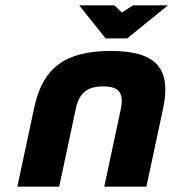

<svg xmlns="http://www.w3.org/2000/svg" viewBox="-20 -700 650 720"><path d="M108 -295 45 0H202L264 -291C276 -350 306 -376 367 -376C428 -376 445 -350 433 -291L371 0H529L592 -295C623 -444 565 -509 395 -509C223 -509 139 -444 108 -295ZM277 -680 376 -556H457L610 -680H479L437 -653L409 -680Z"/></svg>

Font: LT Wave Text Black Italic
Style: Regular
Weight: 900
Designer: Daniel Lyons
Version: Version 2.5 (Glyphs App)